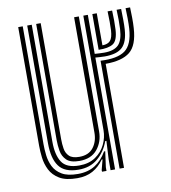

<svg xmlns="http://www.w3.org/2000/svg" viewBox="-72 -663 654 734"><g transform="rotate(-10 255.0 -296.0)"><path d="M300 0V-42L303.8 -113.2H299.2Q284.8 -73.5 254.9 -48.1Q225 -22.8 179.5 -23.2Q126.2 -23.5 104.2 -53.8Q82.2 -84 82.2 -143V-600H99.8V-145Q99.8 -95 117.8 -66.8Q135.8 -38.5 185.5 -38.5Q223.5 -38.5 249 -56Q274.5 -73.5 287.2 -100.2Q300 -127 300 -155V-600H317.5V-448.5Q324 -448 335 -447.4Q346 -446.8 354 -446.8Q392 -446.8 409.6 -464.1Q427.2 -481.5 429.5 -525.5Q430.2 -538.2 430.2 -560.1Q430.2 -582 429.2 -600H446.8Q447.5 -581.2 447.6 -558.6Q447.8 -536 446.8 -521.2Q443.8 -472.8 422.6 -452.5Q401.5 -432.2 354 -432.2Q345.2 -432.2 334.1 -433Q323 -433.8 317.5 -434.2V0ZM169.8 8Q125.8 8 100.9 -7Q76 -22 64.5 -45.1Q53 -68.2 50.1 -93.4Q47.2 -118.5 47.2 -138.8V-600H64.8V-142Q64.8 -122.5 67.4 -99.4Q70 -76.2 80.2 -55.2Q90.5 -34.2 112.9 -20.9Q135.2 -7.5 174.8 -7.5Q214.5 -7.5 242 -25.1Q269.5 -42.8 287.8 -75H292.5L284.2 -14.5V0H266.8L266.5 -5.8L277 -46.2H273.8Q255.2 -19.8 230.1 -5.9Q205 8 169.8 8ZM189.2 -55.5Q154.8 -55.5 139.5 -70.5Q124.2 -85.5 120.6 -107.1Q117 -128.8 117 -148.2V-600H134.5V-149.2Q134.5 -130.8 137.4 -112.8Q140.2 -94.8 152.4 -82.9Q164.5 -71 191.8 -71Q228 -71 246.1 -94.4Q264.2 -117.8 264.2 -152.2V-600H282.5V-153.5Q282.5 -113.5 258.9 -84.5Q235.2 -55.5 189.2 -55.5ZM335 0V-418.8Q400.2 -415.2 430.2 -437.1Q460.2 -459 464.2 -520.5Q465.2 -537.5 465 -561.1Q464.8 -584.8 464 -600H481.5Q482.2 -584.5 482.5 -561Q482.8 -537.5 481.5 -519.2Q477.5 -453.5 446.8 -428.6Q416 -403.8 352.2 -403.8V0ZM335 -461.2V-600H352.2V-475.5Q373.5 -475.8 383.1 -486.8Q392.8 -497.8 394.5 -526Q395.2 -537 395.2 -559Q395.2 -581 394.2 -600H411.8Q412.8 -583.2 412.8 -560.9Q412.8 -538.5 412 -526Q409.5 -483.2 391 -471.8Q372.5 -460.2 335 -461.2Z"/></g></svg>

Font: Big Shoulders Inline Display SemiBold
Style: Regular
Weight: 600
Designer: Patric King
Foundry: XO Type Co
Version: Version 1.000